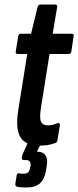

<svg xmlns="http://www.w3.org/2000/svg" viewBox="-20 -641 348 853"><path d="M157 6Q94 6 71 -31Q48 -68 61 -151L101 -401H60Q48 -401 50 -413L61 -480Q63 -491 72 -491H118L147 -610Q151 -621 159 -621H224Q236 -621 234 -610L214 -491H298Q310 -491 307 -480L297 -413Q295 -401 285 -401H200L161 -156Q155 -114 163 -99Q171 -84 193 -84Q206 -84 216.5 -87Q227 -90 237 -94Q241 -96 244 -93Q247 -90 246 -85L235 -17Q234 -8 224 -5Q211 0 193.5 3Q176 6 157 6ZM97 192Q74 192 57 189Q47 186 48 176L54 139Q55 128 65 129Q70 130 75.5 130.5Q81 131 85 131Q110 131 113 106L116 95Q117 82 112 76Q107 70 94 70H87Q75 70 77 59Q78 48 82 41L113 -28Q118 -39 126 -39H167Q180 -39 174 -27L144 33H148Q171 33 182 49Q193 65 188 93L185 114Q178 155 157.5 173.5Q137 192 97 192Z"/></svg>

Font: Sofia Sans Extra Condensed
Style: Bold Italic
Weight: 700
Italic angle: -9°
Designer: Botio Nikoltchev, Ani Petrova
Foundry: lettersoup
Version: Version 4.101